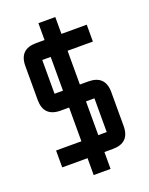

<svg xmlns="http://www.w3.org/2000/svg" viewBox="-161 -864 810 1044"><g transform="rotate(-20 244.0 -341.5)"><path d="M439.5 -585.9H293V-390.6H341.8Q439.5 -390.6 439.5 -293V-97.7Q439.5 0 341.8 0H293V97.7H195.3V0H48.8V-97.7H195.3V-293H146.5Q48.8 -293 48.8 -390.6V-585.9Q48.8 -683.6 146.5 -683.6H195.3V-781.2H293V-683.6H439.5ZM195.3 -585.9H146.5V-390.6H195.3ZM341.8 -293H293V-97.7H341.8Z"/></g></svg>

Font: BabelStone Moon Runes
Style: Regular
Weight: 400
Designer: Andrew West
Foundry: BabelStone
Version: Version 7.001 March 14, 2022